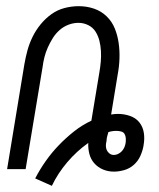

<svg xmlns="http://www.w3.org/2000/svg" viewBox="-20 -548 515 622"><path d="M148 54 94 30Q109 1 128 -26Q147 -53 170 -77Q193 -101 219.5 -122Q246 -143 276 -157L302 -314Q305 -331 306.5 -348.5Q308 -366 307 -383Q306 -400 302 -416Q298 -432 289.5 -445.5Q281 -459 266 -466.5Q251 -474 234 -474Q218 -474 202 -468Q186 -462 173 -450.5Q160 -439 151 -424.5Q142 -410 135 -394.5Q128 -379 124 -363Q120 -347 118 -331L63 0H3L59 -340Q63 -363 69 -385Q75 -407 85.5 -428.5Q96 -450 111.5 -469Q127 -488 146.5 -502Q166 -516 189 -522Q212 -528 235 -528Q261 -528 284.5 -520Q308 -512 325.5 -495Q343 -478 352 -455.5Q361 -433 364.5 -408Q368 -383 367 -357Q366 -331 361 -305L340 -177Q345 -178 351 -178.5Q357 -179 362 -179Q382 -179 401 -172.5Q420 -166 431.5 -151.5Q443 -137 446 -117.5Q449 -98 445 -77V-76Q442 -59 434.5 -42.5Q427 -26 413.5 -14Q400 -2 382.5 3Q365 8 349 8Q330 8 313.5 1Q297 -6 285.5 -19Q274 -32 269.5 -49.5Q265 -67 266 -85Q228 -58 197.5 -22Q167 14 148 54ZM349 -46Q356 -46 363 -49.5Q370 -53 375 -58.5Q380 -64 383 -71Q386 -78 387 -85Q388 -93 387.5 -100.5Q387 -108 383.5 -114Q380 -120 372.5 -122Q365 -124 357 -124Q350 -124 343.5 -123Q337 -122 331 -120L330 -116Q329 -113 328 -109Q327 -105 326 -101L325 -91Q323 -83 323 -75.5Q323 -68 326 -61.5Q329 -55 335 -50.5Q341 -46 349 -46Z"/></svg>

Font: Iosevka QP Light
Style: Italic
Weight: 300
Italic angle: -9°
Designer: Belleve Invis
Foundry: Belleve Invis
Version: Version 20.0.0; ttfautohint (v1.8.4)